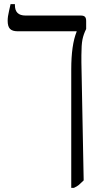

<svg xmlns="http://www.w3.org/2000/svg" viewBox="-20 -667 515 927"><path d="M324 -332Q324 -450 350 -514V-516H65Q40 -516 28.5 -527.5Q17 -539 17 -567Q17 -587 23.5 -613.5Q30 -640 31 -647H52V-642Q52 -592 103 -592H370Q384 -592 390 -586Q396 -580 396 -566V-527Q383 -501 378 -475.5Q373 -450 373 -400V-366L384 204Q369 219 360.5 226Q352 233 337 240H324Z"/></svg>

Font: Noto Serif Hebrew Light
Style: Regular
Weight: 300
Designer: Monotype Design Team
Foundry: Monotype Imaging Inc.
Version: Version 1.000